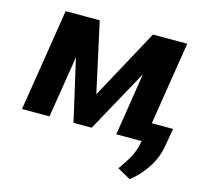

<svg xmlns="http://www.w3.org/2000/svg" viewBox="-105 -644 1010 958"><g transform="rotate(15 400.0 -164.5)"><path d="M35 0H177L228 -319L301 0H395L573 -324L522 0H653L652 4C641 74 607 115 576 161L644 199C660 187 674 174 689 158C725 118 761 64 772 -3L789 -99H679L747 -528H570L374 -167L295 -528H119Z"/></g></svg>

Font: Asimov Pro
Style: BdObl
Weight: 700
Designer: Google
Version: Version 2.000980; 2014